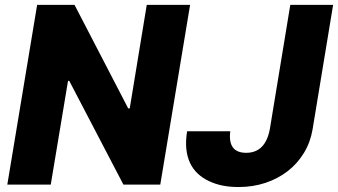

<svg xmlns="http://www.w3.org/2000/svg" viewBox="-20 -747 1368 777"><path d="M9.6 0 130.3 -727.3H281.6L498.9 -308.2H505L573.9 -727.3H749.3L628.6 0H479.4L260.3 -419.7H255.3L185.4 0ZM737.2 -215.9H911.9Q900.9 -128.6 976.2 -128.6Q1054.3 -128.6 1072.1 -225.1L1154.8 -727.3H1328.1L1245 -223.7Q1236.2 -171.2 1209.9 -128Q1183.6 -84.9 1144.2 -54.3Q1104.8 -23.8 1054 -6.9Q1003.2 9.9 945.3 9.9Q910.9 9.9 881.2 4.1Q851.6 -1.8 825.6 -14.2Q799.7 -26.3 780.2 -44.6Q760.7 -62.9 748.9 -87.9Q737.2 -112.9 734 -144.7Q730.8 -176.5 737.2 -215.9Z"/></svg>

Font: Inter P Extra Bold
Style: Italic
Weight: 800
Italic angle: 9.39999°
Designer: Rasmus Andersson
Foundry: rsms
Version: Version 3.018;git-588b23468